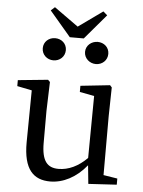

<svg xmlns="http://www.w3.org/2000/svg" viewBox="-61 -965 765 1027"><g transform="rotate(5 321.5 -451.5)"><path d="M373 -693C373 -658 403 -633 436 -633C470 -633 498 -658 498 -693C498 -728 470 -752 436 -752C403 -752 373 -728 373 -693ZM360 -764 474 -898 452 -917 322 -824 192 -917 171 -898 285 -764ZM208 -633C242 -633 270 -658 270 -693C270 -728 242 -752 208 -752C174 -752 146 -728 146 -693C146 -658 174 -633 208 -633ZM529 -45V-361L532 -516L522 -527L364 -510V-477L442 -462L439 -129C391 -81 339 -57 286 -57C226 -57 195 -91 195 -189V-361L200 -516L189 -527L28 -511V-479L107 -463L104 -184C103 -38 158 14 247 14C316 14 386 -21 442 -90L452 9L604 0V-33Z"/></g></svg>

Font: Noto Serif CJK JP Medium
Style: Regular
Weight: 500
Designer: Ryoko NISHIZUKA 西塚涼子 (kana & ideographs); Frank Grießhammer (Latin, Greek & Cyrillic); Wenlong ZHANG 张文龙 (bopomofo); San
Foundry: Adobe Systems Incorporated
Version: Version 1.000;PS 1;hotconv 16.6.53;makeotf.lib2.5.65590